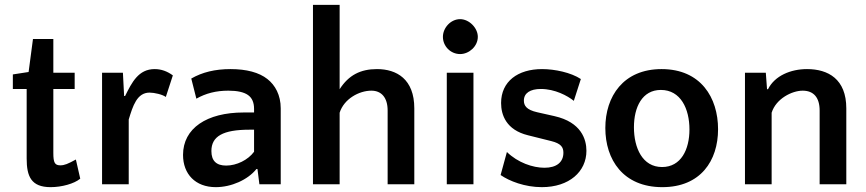

<svg xmlns="http://www.w3.org/2000/svg" viewBox="-20 -760 3571 792"><path d="M90 -106C90 -33 108 12 189 12C234 12 286 -2 311 -23L293 -102C260 -84 246 -78 229 -78C206 -78 200 -89 200 -129V-393H288V-460H200V-599H116L98 -463L33 -453V-393H90Z M693 -449C670 -466 645 -475 618 -475C551 -475 524 -420 496 -364H492L487 -460H401V0H511V-267C528 -323 545 -378 597 -378C617 -378 651 -370 664 -360Z M1138 0V-313C1138 -368 1115 -409 1083 -434C1049 -461 997 -475 931 -475C867 -475 814 -462 769 -436L790 -353C829 -375 871 -386 922 -386C959 -386 986 -380 1003 -368C1020 -356 1028 -337 1028 -311V-296H985C833 -296 735 -231 735 -121C735 -42 786 12 870 12C934 12 1002 -18 1038 -63H1042L1050 0ZM913 -77C873 -77 852 -96 852 -137C852 -198 900 -225 1009 -225H1028V-134C1003 -100 956 -77 913 -77Z M1381 -740H1271V0H1381V-295C1399 -352 1461 -386 1512 -386C1553 -386 1579 -358 1579 -304V0H1689V-313C1689 -434 1616 -475 1535 -475C1467 -475 1418 -450 1381 -392Z M1933 -460H1823V0H1933ZM1807 -608C1807 -569 1839 -537 1878 -537C1915 -537 1951 -569 1951 -608C1951 -645 1915 -681 1878 -681C1839 -681 1807 -645 1807 -608Z M2211 -393C2269 -393 2321 -365 2347 -344L2376 -434C2335 -461 2268 -475 2216 -475C2116 -475 2047 -424 2047 -335C2047 -286 2068 -224 2158 -202L2254 -178C2294 -168 2304 -153 2304 -130C2304 -91 2276 -68 2226 -68C2178 -68 2116 -89 2071 -133L2045 -38C2081 -13 2145 12 2215 12C2328 12 2399 -52 2399 -138C2399 -185 2378 -256 2267 -281L2196 -297C2151 -307 2141 -325 2141 -345C2141 -376 2167 -393 2211 -393Z M2709 -475C2551 -475 2477 -362 2477 -232C2477 -102 2550 12 2712 12C2870 12 2942 -97 2942 -227C2942 -357 2871 -475 2709 -475ZM2711 -71C2630 -71 2595 -150 2595 -235C2595 -318 2629 -389 2706 -389C2788 -389 2824 -311 2824 -226C2824 -143 2789 -71 2711 -71Z M3471 0V-313C3471 -434 3396 -475 3309 -475C3242 -475 3176 -448 3148 -392H3144L3139 -460H3053V0H3163V-295C3181 -353 3247 -386 3291 -386C3336 -386 3361 -358 3361 -304V0Z"/></svg>

Font: Quattrocento Sans
Style: Bold
Weight: 700
Designer: Pablo Impallari
Foundry: Pablo Impallari, Igino Marini, Brenda Gallo
Version: Version 2.000